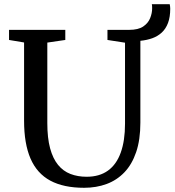

<svg xmlns="http://www.w3.org/2000/svg" viewBox="-20 -885 830 913"><path d="M380 8Q282.5 8 219.2 -26Q156 -60 125.2 -130.8Q94.5 -201.5 94.5 -311V-683L23 -695V-743H290.5V-695L205 -682.5V-300Q205 -229 218.2 -180Q231.5 -131 256 -101Q280.5 -71 315 -57.8Q349.5 -44.5 392 -44.5Q453 -44.5 493.5 -73.8Q534 -103 554.2 -159.5Q574.5 -216 574.5 -296.5V-682L491 -695V-743H594Q637.5 -743 661 -759Q684.5 -775 694 -798.8Q703.5 -822.5 703.5 -845.5Q703.5 -852 703.2 -856.8Q703 -861.5 702 -865H787Q788 -860 788.8 -854.5Q789.5 -849 789.5 -843.5Q789.5 -804 779 -776Q768.5 -748 749.2 -730.2Q730 -712.5 704.2 -703.2Q678.5 -694 647.5 -691V-302Q647.5 -220.5 627.5 -161.8Q607.5 -103 571.5 -65.5Q535.5 -28 486.8 -10Q438 8 380 8Z"/></svg>

Font: Merriweather 28pt
Style: Regular
Weight: 400
Version: Version 2.100